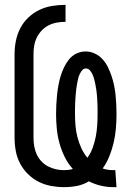

<svg xmlns="http://www.w3.org/2000/svg" viewBox="-20 -763 540 791"><path d="M447 8Q421 8 395.5 2Q370 -4 346 -16Q323 -2 297 3Q271 8 244 8Q217 8 190 3Q163 -2 138.5 -14.5Q114 -27 94.5 -46.5Q75 -66 62.5 -90Q50 -114 45 -141Q40 -168 40 -195V-540Q40 -568 45.5 -595Q51 -622 63.5 -646.5Q76 -671 96.5 -690.5Q117 -710 142 -722Q167 -734 194.5 -738.5Q222 -743 250 -743V-673Q232 -673 214.5 -670Q197 -667 181 -659Q165 -651 152.5 -638Q140 -625 132 -609Q124 -593 121 -575.5Q118 -558 118 -540V-195Q118 -178 121 -160.5Q124 -143 131 -127.5Q138 -112 150 -99Q162 -86 177 -78Q192 -70 209 -66Q226 -62 243 -62Q253 -62 262 -63Q271 -64 280 -67Q260 -89 246.5 -116.5Q233 -144 225 -173Q217 -202 214 -232.5Q211 -263 211 -293Q211 -313 212 -332.5Q213 -352 215 -371.5Q217 -391 220.5 -410.5Q224 -430 229.5 -448.5Q235 -467 243.5 -485Q252 -503 264.5 -518.5Q277 -534 295 -542.5Q313 -551 333 -551Q352 -551 370.5 -542.5Q389 -534 402.5 -519Q416 -504 424.5 -486.5Q433 -469 439.5 -450Q446 -431 450 -411.5Q454 -392 456 -372.5Q458 -353 459 -333Q460 -313 460 -293Q460 -264 457.5 -234.5Q455 -205 448.5 -176.5Q442 -148 431 -120.5Q420 -93 403 -69Q414 -65 425.5 -63.5Q437 -62 448 -62Q450 -62 452 -62Q454 -62 455 -62L460 8Q457 8 453.5 8Q450 8 447 8ZM340 -113Q354 -132 362 -154.5Q370 -177 374.5 -200Q379 -223 380.5 -246.5Q382 -270 382 -293Q382 -303 382 -313.5Q382 -324 381.5 -334Q381 -344 380.5 -354.5Q380 -365 379 -375Q378 -385 376.5 -395Q375 -405 373 -415Q371 -425 368.5 -435Q366 -445 362 -454.5Q358 -464 351 -472.5Q344 -481 334 -481Q324 -481 317.5 -472.5Q311 -464 307 -454.5Q303 -445 301 -435Q299 -425 297 -415Q295 -405 294 -395Q293 -385 292 -374.5Q291 -364 290.5 -354Q290 -344 289.5 -334Q289 -324 289 -313.5Q289 -303 289 -293Q289 -269 291 -245Q293 -221 299 -198Q305 -175 315 -153Q325 -131 340 -113Z"/></svg>

Font: Iosevka Slab
Style: Regular
Weight: 400
Monospace: yes
Designer: Belleve Invis
Foundry: Belleve Invis
Version: Version 11.2.4; ttfautohint (v1.8.3)